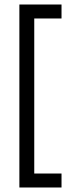

<svg xmlns="http://www.w3.org/2000/svg" viewBox="-20 -699 320 852"><path d="M253 -617H132V71H253V133H66V-679H253Z"/></svg>

Font: Questrial
Style: Regular
Weight: 400
Designer: Joe Prince
Foundry: Joe Prince
Version: Version 1.002